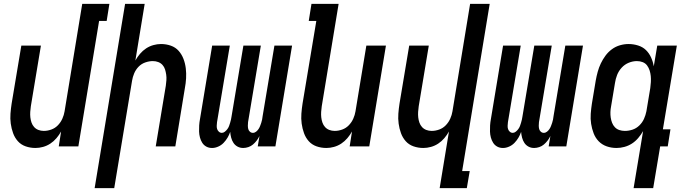

<svg xmlns="http://www.w3.org/2000/svg" viewBox="-20 -755 3540 990"><path d="M163 8Q136 8 112 -0.5Q88 -9 72 -27Q56 -45 47.5 -68.5Q39 -92 35.5 -117.5Q32 -143 34 -169Q36 -195 40 -221L90 -520H191L139 -207Q137 -193 136 -178.5Q135 -164 136.5 -150Q138 -136 142.5 -123Q147 -110 156 -100Q165 -90 178 -85Q191 -80 206 -80Q225 -80 244.5 -87Q264 -94 278.5 -109Q293 -124 301.5 -143Q310 -162 313 -181L404 -735H544L530 -647H491L384 0H283L295 -77Q285 -59 271 -42.5Q257 -26 239.5 -14.5Q222 -3 202 2.5Q182 8 163 8Z M468 215 625 -735H726L678 -443Q688 -461 702 -477.5Q716 -494 733.5 -505.5Q751 -517 771 -522.5Q791 -528 810 -528Q837 -528 861 -519.5Q885 -511 901 -493Q917 -475 926 -451.5Q935 -428 938 -402.5Q941 -377 939.5 -351Q938 -325 933 -299L884 0H783L835 -313Q837 -327 838 -341.5Q839 -356 837 -370Q835 -384 831 -397Q827 -410 818 -420Q809 -430 796 -435Q783 -440 768 -440Q749 -440 729 -433Q709 -426 694.5 -411Q680 -396 672 -377Q664 -358 661 -339L569 215Z M1234 8Q1218 8 1205 1Q1192 -6 1184 -18Q1176 -30 1172 -45Q1168 -60 1167 -75Q1162 -60 1153.5 -45.5Q1145 -31 1133 -18.5Q1121 -6 1105 1Q1089 8 1074 8H1073Q1057 8 1044 1Q1031 -6 1023 -18.5Q1015 -31 1011 -46Q1007 -61 1006.5 -76.5Q1006 -92 1007 -108Q1008 -124 1011 -140L1074 -520H1165L1099 -125Q1098 -116 1097.5 -107Q1097 -98 1099.5 -90Q1102 -82 1108.5 -76Q1115 -70 1124 -70Q1132 -70 1139.5 -76Q1147 -82 1152.5 -89.5Q1158 -97 1161 -105Q1164 -113 1166.5 -121.5Q1169 -130 1171 -138.5Q1173 -147 1174 -155L1235 -520H1325L1259 -125Q1258 -116 1258 -107Q1258 -98 1260 -90Q1262 -82 1268.5 -76Q1275 -70 1284 -70Q1293 -70 1300.5 -76Q1308 -82 1313 -89.5Q1318 -97 1321 -105Q1324 -113 1327 -121.5Q1330 -130 1331.5 -138.5Q1333 -147 1334 -155L1395 -520H1486L1400 0H1309L1318 -54Q1312 -41 1303.5 -30Q1295 -19 1284.5 -10Q1274 -1 1260.5 3.5Q1247 8 1234 8Z M1663 8Q1636 8 1612 -0.5Q1588 -9 1572 -27Q1556 -45 1547.5 -68.5Q1539 -92 1535.5 -117.5Q1532 -143 1534 -169Q1536 -195 1540 -221L1611 -647H1572L1586 -735H1726L1639 -207Q1637 -193 1636 -178.5Q1635 -164 1636.5 -150Q1638 -136 1642.5 -123Q1647 -110 1656 -100Q1665 -90 1678 -85Q1691 -80 1706 -80Q1725 -80 1744.5 -87Q1764 -94 1778.5 -109Q1793 -124 1801.5 -143Q1810 -162 1813 -181L1869 -520H1970L1884 0H1783L1795 -77Q1785 -59 1771 -42.5Q1757 -26 1739.5 -14.5Q1722 -3 1702 2.5Q1682 8 1663 8Z M2247 215 2295 -77Q2285 -59 2271 -42.5Q2257 -26 2239.5 -14.5Q2222 -3 2202 2.5Q2182 8 2163 8Q2136 8 2112 -0.5Q2088 -9 2072 -27Q2056 -45 2047.5 -68.5Q2039 -92 2035.5 -117.5Q2032 -143 2034 -169Q2036 -195 2040 -221L2090 -520H2191L2139 -207Q2137 -193 2136 -178.5Q2135 -164 2136.5 -150Q2138 -136 2142.5 -123Q2147 -110 2156 -100Q2165 -90 2178 -85Q2191 -80 2206 -80Q2225 -80 2244.5 -87Q2264 -94 2278.5 -109Q2293 -124 2301.5 -143Q2310 -162 2313 -181L2404 -735H2505L2363 127H2402L2387 215Z M2734 8Q2718 8 2705 1Q2692 -6 2684 -18Q2676 -30 2672 -45Q2668 -60 2667 -75Q2662 -60 2653.5 -45.5Q2645 -31 2633 -18.5Q2621 -6 2605 1Q2589 8 2574 8H2573Q2557 8 2544 1Q2531 -6 2523 -18.5Q2515 -31 2511 -46Q2507 -61 2506.5 -76.5Q2506 -92 2507 -108Q2508 -124 2511 -140L2574 -520H2665L2599 -125Q2598 -116 2597.5 -107Q2597 -98 2599.5 -90Q2602 -82 2608.5 -76Q2615 -70 2624 -70Q2632 -70 2639.5 -76Q2647 -82 2652.5 -89.5Q2658 -97 2661 -105Q2664 -113 2666.5 -121.5Q2669 -130 2671 -138.5Q2673 -147 2674 -155L2735 -520H2825L2759 -125Q2758 -116 2758 -107Q2758 -98 2760 -90Q2762 -82 2768.5 -76Q2775 -70 2784 -70Q2793 -70 2800.5 -76Q2808 -82 2813 -89.5Q2818 -97 2821 -105Q2824 -113 2827 -121.5Q2830 -130 2831.5 -138.5Q2833 -147 2834 -155L2895 -520H2986L2900 0H2809L2818 -54Q2812 -41 2803.5 -30Q2795 -19 2784.5 -10Q2774 -1 2760.5 3.5Q2747 8 2734 8Z M3202 -80Q3222 -80 3241.5 -86.5Q3261 -93 3276.5 -108Q3292 -123 3300.5 -142Q3309 -161 3313 -181L3333 -301Q3335 -316 3336 -332Q3337 -348 3335.5 -363Q3334 -378 3329.5 -392Q3325 -406 3316.5 -417.5Q3308 -429 3294 -434.5Q3280 -440 3264 -440Q3243 -440 3222 -431.5Q3201 -423 3185.5 -406Q3170 -389 3162 -368.5Q3154 -348 3151 -327L3131 -207Q3128 -192 3127.5 -177.5Q3127 -163 3129 -149Q3131 -135 3136 -122Q3141 -109 3150.5 -99Q3160 -89 3173.5 -84.5Q3187 -80 3202 -80ZM3247 215 3296 -79Q3285 -60 3270.5 -43Q3256 -26 3238 -14.5Q3220 -3 3199.5 2.5Q3179 8 3159 8Q3132 8 3108 -0.5Q3084 -9 3067 -26.5Q3050 -44 3041 -67.5Q3032 -91 3028 -116.5Q3024 -142 3026 -168.5Q3028 -195 3032 -221L3052 -341Q3056 -363 3062 -385Q3068 -407 3078 -428Q3088 -449 3102 -468Q3116 -487 3135 -501Q3154 -515 3176.5 -521.5Q3199 -528 3221 -528Q3246 -528 3270 -520.5Q3294 -513 3310.5 -497Q3327 -481 3337 -459Q3347 -437 3351 -413L3369 -520H3470L3398 -88H3437L3423 0H3384L3348 215Z"/></svg>

Font: Iosevka Term Curly Semibold
Style: Italic
Weight: 600
Italic angle: -9°
Designer: Belleve Invis
Foundry: Belleve Invis
Version: Version 32.3.0